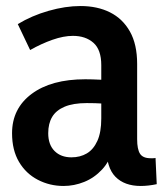

<svg xmlns="http://www.w3.org/2000/svg" viewBox="-20 -603 549 637"><path d="M333 -114 356 -113Q345 -69 319 -41Q293 -13 259.5 0.5Q226 14 191 14Q145 14 105.5 -6.5Q66 -27 43 -66Q20 -105 20 -161Q20 -243 85 -291.5Q150 -340 263 -340Q285 -340 314.5 -338.5Q344 -337 367 -332V-254Q342 -258 319.5 -259.5Q297 -261 268 -261Q223 -261 194.5 -249Q166 -237 153 -215Q140 -193 140 -161Q140 -123 161 -102Q182 -81 217 -81Q246 -81 268 -94Q290 -107 303 -135.5Q316 -164 316 -210V-387Q316 -438 290 -461Q264 -484 222 -484Q191 -484 154 -471Q117 -458 80 -437L39 -523Q85 -551 141 -567Q197 -583 247 -583Q303 -583 345 -562Q387 -541 411 -498.5Q435 -456 435 -391V-141Q435 -108 444.5 -93Q454 -78 480 -78Q483 -78 487.5 -78Q492 -78 496 -79L500 8Q486 11 472.5 12.5Q459 14 447 14Q393 14 363 -16.5Q333 -47 333 -114Z"/></svg>

Font: Yaldevi SemiBold
Style: Regular
Weight: 600
Designer: Sol Matas, Rajitha Manaperi, Kosala Senevirathne
Foundry: Mooniak
Version: Version 1.100